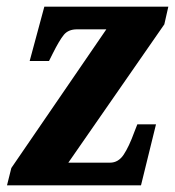

<svg xmlns="http://www.w3.org/2000/svg" viewBox="-20 -556 525 576"><path d="M14 -52 299 -468H211Q185 -468 171.5 -451.5Q158 -435 138 -395L129 -377L127 -373H69L113 -536H485L473 -483L185 -68H310Q335 -68 351 -92Q367 -116 383 -160L392 -183H448L403 0H1Z"/></svg>

Font: Noto Serif CondExtraBold
Style: Italic
Weight: 800
Width: 3
Italic angle: -12°
Designer: Monotype Design Team
Foundry: Monotype Imaging Inc.
Version: Version 1.001